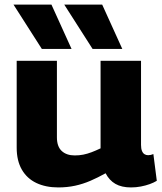

<svg xmlns="http://www.w3.org/2000/svg" viewBox="-20 -810 709 840"><path d="M235 10Q180 10 139 -9.5Q98 -29 75.5 -68Q53 -107 53 -164V-544H229V-209Q229 -169 250 -149.5Q271 -130 307 -130Q327 -130 344.5 -133.5Q362 -137 380.5 -144Q399 -151 420 -161V-544H597V-176Q597 -160 601 -150Q605 -140 612 -135.5Q619 -131 628 -131Q640 -131 651 -136L666 -19Q653 -11 635 -4.5Q617 2 596 6Q575 10 553 10Q512 10 485 -5.5Q458 -21 442 -52Q408 -33 375.5 -19Q343 -5 308.5 2.5Q274 10 235 10ZM163 -596 39 -790H205L293 -596ZM385 -596 261 -790H427L515 -596Z"/></svg>

Font: Georama SemiExpanded
Style: Bold
Weight: 700
Width: 6
Designer: Jean-Baptiste Levee
Foundry: Production Type
Version: Version 1.001